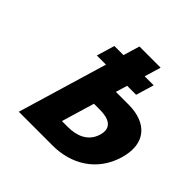

<svg xmlns="http://www.w3.org/2000/svg" viewBox="-203 -1015 1205 1205"><g transform="rotate(45 399.5 -412.5)"><path d="M424.8 -369 359.6 -150H412.6C486.6 -150 564 -175 589.4 -260C614.4 -344 551.8 -369 477.8 -369ZM126.9 0 304.4 -596H223.5L259.3 -716H340.1L372.6 -825H560.6L528.1 -716H608L572.3 -596H492.4L469.5 -519H582.5C743.5 -519 836.2 -424 785.6 -254C734.7 -83 588.9 0 427.9 0Z"/></g></svg>

Font: Hussar
Style: BdOblThree
Weight: 700
Foundry: Cannot Into Space Fonts
Version: Version 2.00